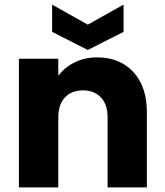

<svg xmlns="http://www.w3.org/2000/svg" viewBox="-20 -813 714 833"><path d="M446.8 0V-303.2Q446.8 -359.4 418 -390.1Q389.2 -420.9 339.8 -420.9Q290.5 -420.9 261.7 -390.1Q232.9 -359.4 232.9 -303.2V0H62V-558.1H232.9V-483.9Q259.8 -520.5 303.5 -542.2Q347.2 -564 401.9 -564Q500 -564 558.6 -500.5Q617.2 -437 617.2 -326.2V0ZM360.8 -706.1 516.1 -793V-674.8L360.8 -596.2L206.1 -674.8V-793Z"/></svg>

Font: SVN-Poppins
Style: Bold
Weight: 700
Designer: Ninad Kale (Devanagari), Jonny Pinhorn (Latin)
Foundry: Indian Type Foundry
Version: Version 3.200;PS 1.000;hotconv 16.6.54;makeotf.lib2.5.65590